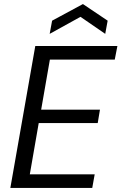

<svg xmlns="http://www.w3.org/2000/svg" viewBox="-20 -927 599 947"><path d="M31 0 154 -700H559L546 -633H226L183 -386H473L462 -320H171L127 -67H447L435 0ZM225 -760 237 -825 389 -907 511 -825 499 -760 377 -844Z"/></svg>

Font: DM Sans 24pt
Style: Italic
Weight: 400
Italic angle: -10°
Designer: Colophon Foundry, Jonny Pinhorn
Foundry: Colophon Foundry
Version: Version 4.004;gftools[0.9.30]